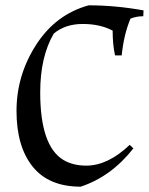

<svg xmlns="http://www.w3.org/2000/svg" viewBox="-20 -686 559 721"><path d="M304 -64Q385 -64 467 -142L481 -129Q398 -23 283 15Q163 15 102.5 -60.5Q42 -136 42 -269.5Q42 -403 115.5 -517.5Q189 -632 313 -666Q414 -666 519 -647L518 -625Q492 -625 470 -616Q445 -557 437 -478H412Q403 -518 403 -571Q356 -596 290.5 -596Q225 -596 182 -560Q131 -473 131 -339Q131 -139 217 -86Q253 -64 304 -64Z"/></svg>

Font: Almendra
Style: Regular
Weight: 400
Designer: Ana Sanfelippo
Foundry: Ana Sanfelippo
Version: Version 1.004